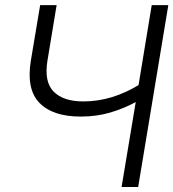

<svg xmlns="http://www.w3.org/2000/svg" viewBox="-20 -748 693 768"><path d="M302.7 -281.7Q191.4 -281.7 137.9 -336.4Q84.5 -391.1 103.5 -505.9L140.6 -727.5H206.5L169.9 -505.9Q155.8 -420.9 194.6 -381.6Q233.4 -342.3 313 -342.3Q371.6 -342.3 427.5 -359.4Q483.4 -376.5 534.2 -407.7L586.9 -727.5H653.3L532.7 0H466.3L522.9 -339.8Q474.6 -313.5 420.2 -297.6Q365.7 -281.7 302.7 -281.7Z"/></svg>

Font: Inter Display Light
Style: Italic
Weight: 300
Italic angle: -9.39999°
Designer: Rasmus Andersson
Foundry: rsms
Version: Version 4.000;git-a52131595